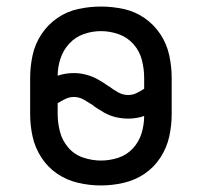

<svg xmlns="http://www.w3.org/2000/svg" viewBox="-20 -558 616 586"><path d="M288 8Q323 8 357.5 0Q392 -8 421 -27.5Q450 -47 469.5 -77Q489 -107 496.5 -141Q504 -175 504 -210V-320Q504 -355 496.5 -389.5Q489 -424 469.5 -453.5Q450 -483 421 -503Q392 -523 357.5 -530.5Q323 -538 288 -538Q253 -538 218.5 -530.5Q184 -523 155 -503Q126 -483 106.5 -453.5Q87 -424 79.5 -389.5Q72 -355 72 -320V-210Q72 -175 79.5 -141Q87 -107 106.5 -77Q126 -47 155 -27.5Q184 -8 218.5 0Q253 8 288 8ZM371 -268Q355 -268 340 -276.5Q325 -285 312 -295H311Q296 -306 279 -315.5Q262 -325 243 -330Q224 -335 205 -335Q180 -335 156 -327Q156 -353 164.5 -379Q173 -405 191.5 -425Q210 -445 235.5 -454Q261 -463 288 -463Q316 -463 342.5 -453.5Q369 -444 387.5 -423Q406 -402 413 -375Q420 -348 420 -320V-287Q409 -280 397 -274Q385 -268 371 -268ZM288 -68Q261 -68 234 -77Q207 -86 188.5 -107.5Q170 -129 163 -156Q156 -183 156 -210V-243Q167 -250 179.5 -256Q192 -262 205 -262Q222 -262 236.5 -253.5Q251 -245 265 -236V-235Q281 -224 297.5 -214.5Q314 -205 333 -200.5Q352 -196 371 -196Q397 -196 420 -204Q420 -177 412 -151Q404 -125 385.5 -105Q367 -85 341 -76.5Q315 -68 288 -68Z"/></svg>

Font: Iosevka SS01 Extended
Style: Regular
Weight: 400
Width: 7
Monospace: yes
Designer: Belleve Invis
Foundry: Belleve Invis
Version: Version 3.4.7; ttfautohint (v1.8.3)